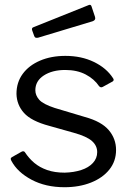

<svg xmlns="http://www.w3.org/2000/svg" viewBox="-20 -774 552 804"><path d="M395 -413Q375 -443 339 -462Q303 -481 253 -481Q199 -481 163.5 -458Q128 -435 128 -396Q128 -375 144 -356.5Q160 -338 209 -322L336 -284Q405 -265 435.5 -229Q466 -193 466 -146Q466 -99 438 -64Q410 -29 361 -9.5Q312 10 250 10Q171 10 112 -21.5Q53 -53 28 -100Q25 -105 25 -109Q25 -113 30 -116L69 -138Q74 -141 78 -140.5Q82 -140 84 -137Q101 -111 123.5 -92Q146 -73 177.5 -62Q209 -51 251 -51Q289 -52 320 -62Q351 -72 369 -91.5Q387 -111 387 -137Q387 -164 365 -183.5Q343 -203 289 -218L186 -247Q111 -267 80.5 -301Q50 -335 49 -381Q49 -429 75 -464.5Q101 -500 147.5 -520Q194 -540 254 -540Q321 -540 373.5 -514.5Q426 -489 453 -447Q456 -443 456 -439.5Q456 -436 452 -433L410 -410Q406 -408 402.5 -408.5Q399 -409 395 -413ZM363 -748 378 -703Q382 -690 368 -685L139 -616Q132 -615 128.5 -616.5Q125 -618 123 -624L115 -646Q111 -657 120 -660L352 -753Q360 -756 363 -748Z"/></svg>

Font: Libre Franklin
Style: Regular
Weight: 400
Designer: Pablo Impallari, Rodrigo Fuenzalida, Nhung Nguyen
Foundry: Impallari Type
Version: Version 3.000